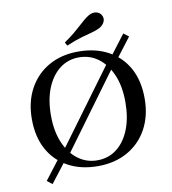

<svg xmlns="http://www.w3.org/2000/svg" viewBox="-89 -842 878 980"><g transform="rotate(-10 349.5 -351.5)"><path d="M207.3 -62.9 179.8 -83.9 496 -513.7 521.8 -491.9ZM104 61.3 77.4 40.3 172.6 -83.9 200 -62.9ZM527.4 -492.7 502.4 -514.5 592.7 -633.1 619.4 -612.9ZM349.2 11.3Q260.5 11.3 194.8 -24.6Q129 -60.5 93.1 -126.2Q57.3 -191.9 57.3 -283.1Q57.3 -372.6 94 -439.9Q130.6 -507.3 196.4 -544.8Q262.1 -582.3 350 -582.3Q438.7 -582.3 504.8 -546.4Q571 -510.5 606.9 -445.2Q642.7 -379.8 642.7 -287.9Q642.7 -198.4 606 -131Q569.4 -63.7 503.2 -26.2Q437.1 11.3 349.2 11.3ZM350.8 -18.5Q408.9 -18.5 452 -52Q495.2 -85.5 519 -146Q542.7 -206.5 542.7 -286.3Q542.7 -368.5 517.3 -427.8Q491.9 -487.1 448.4 -519.8Q404.8 -552.4 348.4 -552.4Q291.1 -552.4 248 -519Q204.8 -485.5 180.6 -425.4Q156.5 -365.3 156.5 -284.7Q156.5 -203.2 181.9 -143.5Q207.3 -83.9 251.2 -51.2Q295.2 -18.5 350.8 -18.5ZM300.8 -621.8 291.1 -639.5Q322.6 -661.3 344.4 -679.4Q366.1 -697.6 381.5 -711.7Q396.8 -725.8 409.7 -736.7Q422.6 -747.6 436.3 -755.6Q456.5 -766.9 475.4 -762.9Q494.4 -758.9 502.4 -742.7Q511.3 -727.4 504.4 -710.5Q497.6 -693.5 477.4 -681.5Q459.7 -672.6 437.1 -666.5Q414.5 -660.5 381.5 -651.2Q348.4 -641.9 300.8 -621.8Z"/></g></svg>

Font: Playfair 12pt Medium
Style: Regular
Weight: 500
Designer: Claus Eggers Sørensen
Foundry: Claus Eggers Sørensen
Version: Version 2.000;gftools[0.9.28]